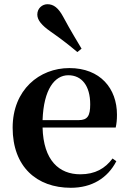

<svg xmlns="http://www.w3.org/2000/svg" viewBox="-20 -875 612 911"><path d="M367 -644C343 -685 317 -726 280 -795C257 -838 234 -855 205 -855C181 -855 157 -836 157 -806C157 -779 179 -754 219 -726C278 -685 312 -657 347 -628ZM316 16C415 16 490 -29 532 -110L514 -123C479 -76 432 -48 361 -48C261 -48 186 -113 182 -270H529C533 -288 535 -306 535 -331C535 -455 456 -552 309 -552C167 -552 40 -449 40 -269C40 -84 154 16 316 16ZM182 -305C187 -452 240 -518 304 -518C368 -518 408 -468 408 -380C408 -326 396 -305 353 -305Z"/></svg>

Font: Noto Serif KR
Style: Bold
Weight: 700
Designer: Ryoko NISHIZUKA 西塚涼子 (kana & ideographs); Frank Grießhammer (Latin, Greek & Cyrillic); Wenlong ZHANG 张文龙 (bopomofo); San
Foundry: Adobe
Version: Version 2.001;hotconv 1.1.0;makeotfexe 2.6.0